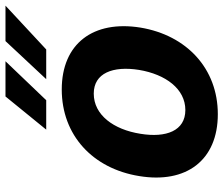

<svg xmlns="http://www.w3.org/2000/svg" viewBox="-76 -720 806 693"><g transform="rotate(-90 326.5 -373.0)"><path d="M205.6 -608.7H311.8L452.4 -755.7H325.3ZM387.8 -608.7H495L653.1 -755.7H525.2ZM261.4 10.7C425.8 10.7 546.2 -101.6 573.9 -268.5C601.2 -438.2 516.7 -552.6 350.5 -552.6C185.4 -552.6 65 -440.7 38 -273.1C9.9 -103.7 94.5 10.7 261.4 10.7ZM276.3 -106.5C201.7 -106.5 175.1 -175.4 190.7 -269.2C206 -365.4 258.5 -437.1 335.6 -437.1C409.8 -437.1 436.1 -367.9 421.2 -273.8C405.2 -177.6 352.6 -106.5 276.3 -106.5Z"/></g></svg>

Font: TID UI
Style: Bold Italic
Weight: 700
Italic angle: -9.39999°
Designer: The TID Project Authors
Foundry: Bakken & Bæck
Version: Version 1.001;hotconv 1.0.109;makeotfexe 2.5.65596